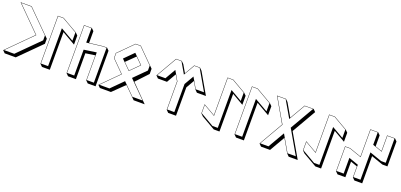

<svg xmlns="http://www.w3.org/2000/svg" viewBox="16 -1684 5602 2685"><g transform="rotate(20 2816.5 -342.0)"><path d="M491.2 -395 525.9 -360.4V-285.2L207 33.2H42.5L7.8 -1.5L363.8 -357.4L7.8 -713.9H171.9ZM486.3 -393.1 169.9 -709H19.5L370.6 -357.4L19.5 -6.3H170.4L486.3 -321.8Z M647.9 -714.4 877 -582 911.6 -547.4V-413.1L713.9 -526.9V33.2H597.2L562.5 -1.5V-714.4ZM646.5 -709.5H567.4V-6.3H674.3V-569.8L872.1 -456.1V-579.1Z M950.7 -716.8H1067.4L1102.1 -682.1V-507.8L1301.3 -531.7H1359.9L1394.5 -497.1V31.7H1277.8L1243.2 -2.9V-374L1102.1 -353.5V31.7H985.4L950.7 -2.9ZM955.6 -711.9V-7.8H1062.5V-392.6L1248 -419.4V-7.8H1355V-526.9H1301.8L1062.5 -498V-711.9Z M1885.7 -462.4 1792 -555.7 1663.1 -429.2 1757.8 -335ZM1717.8 -718.3H1794.9L2012.2 -501L2046.9 -466.3V-389.6L1882.3 -213.9L2091.3 -1.5L2126 33.2H1961.4L1926.8 -1.5L1794.4 -133.3L1623.5 33.2H1459L1424.3 -1.5L1675.3 -252.4L1502 -426.3V-502.4ZM1719.7 -713.4 1506.8 -500.5V-428.2L1682.1 -252.4L1436 -6.3H1586.9L1757.8 -177.2L1928.7 -6.3H2079.6L1833.5 -252.4L2007.3 -426.3V-499L1793 -713.4ZM1756.3 -598.6 1892.6 -462.4 1757.8 -328.1 1621.6 -463.9Z M2321.3 -713.9H2406.7L2441.4 -679.2L2506.8 -566.9L2591.8 -713.9H2677.2L2711.9 -679.2L2891.1 -368.7H2756.8L2722.2 -403.3L2661.6 -508.3L2592.3 -387.7V33.7H2476.1L2441.4 -1V-422.4L2391.6 -508.3L2311.5 -368.7H2176.8L2142.1 -403.3ZM2324.2 -709 2150.4 -408.2H2273.9L2364.3 -564.9L2446.3 -423.8V-5.9H2552.7V-423.8L2634.3 -564.9L2725.1 -408.2H2848.1L2674.3 -709H2594.7L2499.5 -544.4L2403.8 -709Z M3153.3 33.2 2948.7 -85 2914.1 -119.6V-253.9L3087.4 -154.3V-714.4H3172.9L3377 -596.2L3411.6 -561.5V-427.2L3238.8 -526.9V33.2ZM3120.1 -6.3H3199.2V-569.8L3372.1 -470.2V-593.3L3171.4 -709.5H3092.3V-146L2918.9 -245.6V-122.6Z M3536.1 -714.4 3765.1 -582 3799.8 -547.4V-413.1L3602.1 -526.9V33.2H3485.4L3450.7 -1.5V-714.4ZM3534.7 -709.5H3455.6V-6.3H3562.5V-569.8L3760.3 -456.1V-579.1Z M3822.8 -713.9H3957L3991.7 -679.2L4103 -487.3L4234.4 -713.9H4368.7L4403.3 -679.2L4197.8 -323.2L4403.3 33.2H4269L4234.4 -1.5L4123 -194.3L3991.7 33.2H3857.4L3822.8 -1.5L4028.3 -357.9ZM3831.1 -709 4034.2 -357.9 3831.1 -6.3H3954.1L4095.7 -251L4237.3 -6.3H4360.4L4157.2 -357.9L4360.4 -709H4237.3L4095.7 -464.8L3954.1 -709Z M4665.5 33.2 4460.9 -85 4426.3 -119.6V-253.9L4599.6 -154.3V-714.4H4685.1L4889.2 -596.2L4923.8 -561.5V-427.2L4751 -526.9V33.2ZM4632.3 -6.3H4711.4V-569.8L4884.3 -470.2V-593.3L4683.6 -709.5H4604.5V-146L4431.2 -245.6V-122.6Z M5461.4 -716.8H5578.1L5612.8 -682.1V-311.5L5537.1 -312L5362.3 -373V31.7H5246.1L5211.4 -2.9V-165.5L5111.8 -200.7V31.7H4995.6L4960.9 -2.9V-372.6L5036.6 -373L5211.4 -311.5V-716.8H5327.6L5362.3 -682.1V-518.6L5461.4 -484.4ZM5466.3 -711.9V-477.5L5322.8 -527.3V-711.9H5216.3V-304.7L5035.6 -368.2L4965.8 -367.7V-7.8H5072.3V-242.2L5216.3 -191.4V-7.8H5322.8V-414.6L5503.4 -351.6L5573.2 -351.1V-711.9Z"/></g></svg>

Font: KultiginGolge
Style: Regular
Weight: 400
Designer: facebook.com/biligbitig
Foundry: facebook.com/biligbitig
Version: Version 1.0